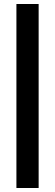

<svg xmlns="http://www.w3.org/2000/svg" viewBox="-20 -740 274 959"><path d="M62 199V-720H173V199Z"/></svg>

Font: Chivo Medium ExtraBold
Style: Regular
Weight: 800
Version: Version 2.002